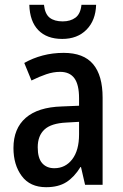

<svg xmlns="http://www.w3.org/2000/svg" viewBox="-20 -769 513 799"><path d="M245 -549Q328 -549 367.5 -502Q407 -455 407 -363V0H334L317 -74H315Q289 -32 256 -11Q223 10 172 10Q105 10 70.5 -36.5Q36 -83 36 -153Q36 -234 87 -278.5Q138 -323 237 -326L309 -329V-360Q309 -417 289.5 -443.5Q270 -470 230 -470Q202 -470 172.5 -460Q143 -450 111 -434L81 -507Q116 -527 157.5 -538Q199 -549 245 -549ZM256 -259Q193 -256 165 -230Q137 -204 137 -156Q137 -111 155.5 -90Q174 -69 206 -69Q252 -69 280.5 -106Q309 -143 309 -210V-262ZM380 -749Q378 -684 340 -645.5Q302 -607 239 -607Q175 -607 139.5 -643.5Q104 -680 102 -749H163Q167 -711 186.5 -695.5Q206 -680 241 -680Q273 -680 294 -695.5Q315 -711 319 -749Z"/></svg>

Font: Noto Sans Khmer Condensed Medium
Style: Regular
Weight: 500
Width: 3
Designer: Danh Hong and the Monotype Design Team
Foundry: Monotype Imaging Inc.
Version: Version 2.004; ttfautohint (v1.8.4.7-5d5b)